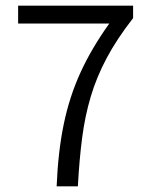

<svg xmlns="http://www.w3.org/2000/svg" viewBox="-20 -658 532 678"><path d="M180 0Q185 -122 205 -219Q225 -316 264 -401.5Q303 -487 366 -575H44V-638H450V-594Q393 -521 357 -453.5Q321 -386 300.5 -317Q280 -248 270 -171Q260 -94 255 0Z"/></svg>

Font: Assistant ExtraLight
Style: Regular
Weight: 400
Version: Version 3.000